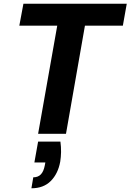

<svg xmlns="http://www.w3.org/2000/svg" viewBox="-20 -720 702 1033"><path d="M185 0 288 -582H84L106 -700H662L641 -582H437L335 0ZM149 293 159 234Q185 234 200 218Q215 202 221 170L224 154H165L185 42H305Q309 71 308.5 98Q308 125 304 150Q292 215 253 254Q214 293 149 293Z"/></svg>

Font: DM Sans 16pt Black
Style: Italic
Weight: 900
Italic angle: -10°
Version: Version 4.004;gftools[0.9.30]